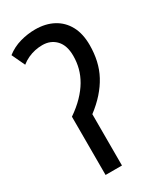

<svg xmlns="http://www.w3.org/2000/svg" viewBox="-184 -793 728 862"><g transform="rotate(-30 180.0 -362.0)"><path d="M150 -724Q204 -724 244 -702.5Q284 -681 306 -640.5Q328 -600 328 -541Q328 -499 319.5 -461Q311 -423 293 -389.5Q275 -356 247.5 -325Q220 -294 183 -266V0H98V-302Q136 -328 163 -356Q190 -384 207 -413Q224 -442 232 -472.5Q240 -503 240 -536Q240 -590 213 -618.5Q186 -647 143 -647Q124 -647 105 -643Q86 -639 67.5 -630.5Q49 -622 33 -609L1 -677Q33 -702 72 -713Q111 -724 150 -724Z"/></g></svg>

Font: Noto Sans Display Condensed
Style: Regular
Weight: 400
Width: 3
Designer: Monotype Design Team
Foundry: Monotype Imaging Inc.
Version: Version 2.003